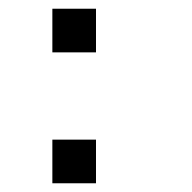

<svg xmlns="http://www.w3.org/2000/svg" viewBox="-20 -620 440 440"><path d="M100 -200V-300H200V-200ZM100 -500V-600H200V-500Z"/></svg>

Font: Galmuri9 Regular
Style: Regular
Weight: 400
Designer: Lee Minseo (quiple)
Version: Version 2.399;hotconv 1.1.1;makeotfexe 2.6.0 DEVELOPMENT